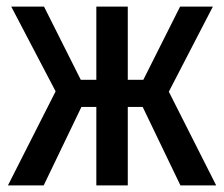

<svg xmlns="http://www.w3.org/2000/svg" viewBox="-20 -560 677 580"><path d="M4 0 148 -284 14 -540H113L224 -319H271V-540H366V-319H413L524 -540H623L490 -283L633 0H525L411 -237H366V0H271V-237H226L112 0Z"/></svg>

Font: Noto Sans Condensed Medium
Style: Regular
Weight: 500
Width: 3
Designer: Monotype Design Team
Foundry: Monotype Imaging Inc.
Version: Version 2.013; ttfautohint (v1.8.4.7-5d5b)